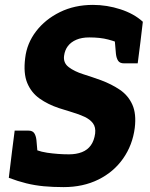

<svg xmlns="http://www.w3.org/2000/svg" viewBox="-20 -757 614 785"><path d="M240 8Q196 8 159 4.5Q122 1 87.5 -7.5Q53 -16 16 -30L29 -137L87 -163Q128 -139 173 -132.5Q218 -126 262 -126Q292 -126 315 -135Q338 -144 351.5 -163Q365 -182 369 -211Q372 -237 360 -253Q348 -269 325.5 -279.5Q303 -290 275.5 -298Q248 -306 221 -315Q176 -330 142 -354Q108 -378 91.5 -417.5Q75 -457 83 -520Q90 -580 127.5 -629Q165 -678 225 -707.5Q285 -737 360 -737Q417 -737 472.5 -719Q528 -701 564 -668L554 -584L484 -574Q454 -587 422 -595.5Q390 -604 345 -604Q314 -604 292 -594.5Q270 -585 257.5 -568.5Q245 -552 242 -529Q238 -500 261 -482.5Q284 -465 320.5 -453.5Q357 -442 393 -429Q436 -413 470 -390Q504 -367 521 -329.5Q538 -292 531 -234Q522 -164 483.5 -109Q445 -54 382.5 -23Q320 8 240 8ZM448 -606 554 -584 543 -498H487Q470 -498 463 -508.5Q456 -519 454 -537ZM135 -115 29 -137 40 -223H96Q113 -223 120 -212.5Q127 -202 129 -184Z"/></svg>

Font: Aleo Black
Style: Italic
Weight: 900
Italic angle: -7°
Designer: Alessio Laiso
Foundry: Alessio Laiso
Version: Version 2.001;gftools[0.9.29]